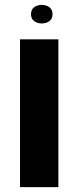

<svg xmlns="http://www.w3.org/2000/svg" viewBox="-20 -766 321 786"><path d="M62 0V-605H219V0ZM151 -670Q133 -670 120 -679.5Q107 -689 107 -708Q107 -727 120 -736.5Q133 -746 151 -746Q169 -746 182 -736.5Q195 -727 195 -708Q195 -689 182 -679.5Q169 -670 151 -670Z"/></svg>

Font: Noto Sans Hebrew Condensed ExtraBold
Style: Regular
Weight: 800
Width: 3
Designer: Monotype Design Team
Foundry: Monotype Imaging Inc.
Version: Version 2.004; ttfautohint (v1.8.4.7-5d5b)